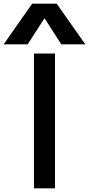

<svg xmlns="http://www.w3.org/2000/svg" viewBox="-90 -1020 482 1040"><path d="M94 0V-730H208V0ZM-70 -780 84 -1000H217L372 -780H242L152 -920H150L60 -780Z"/></svg>

Font: M PLUS 1 Medium
Style: Regular
Weight: 500
Designer: Coji Morishita
Foundry: UNDERFOREST DESIGN
Version: Version 1.001